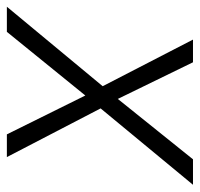

<svg xmlns="http://www.w3.org/2000/svg" viewBox="-56 -536 568 545"><g transform="rotate(90 227.5 -264.0)"><path d="M132.3 -528.3H67.9L200.2 -272L-25.4 0H45.9L226.6 -222.7L336.9 0H401.4L263.2 -266.1L480 -528.3H407.7L236.3 -314.9Z"/></g></svg>

Font: Roboto Light
Style: Italic
Weight: 300
Italic angle: -12°
Designer: Google
Version: Version 2.137; 2017